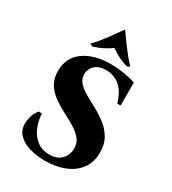

<svg xmlns="http://www.w3.org/2000/svg" viewBox="-216 -1013 1025 1143"><g transform="rotate(30 296.5 -442.0)"><path d="M276 15Q225 15 176 2.5Q127 -10 95 -40Q63 -70 63 -120Q63 -139 70 -165.5Q77 -192 98 -220H121Q123 -172 141 -128.5Q159 -85 194 -57.5Q229 -30 281 -30Q322 -30 346 -46.5Q370 -63 381 -87Q392 -111 392 -135Q392 -174 369 -201Q346 -228 310.5 -249Q275 -270 234.5 -291Q194 -312 158 -337.5Q122 -363 99.5 -399.5Q77 -436 77 -489Q77 -579 146.5 -629.5Q216 -680 331 -680Q382 -680 428.5 -671.5Q475 -663 503 -653V-495H480Q464 -550 439.5 -580Q415 -610 385.5 -622.5Q356 -635 325 -635Q287 -635 264.5 -621.5Q242 -608 232 -588.5Q222 -569 222 -549Q222 -516 244.5 -491.5Q267 -467 303 -447Q339 -427 379.5 -405Q420 -383 455.5 -355Q491 -327 514 -287.5Q537 -248 537 -191Q537 -124 503 -78Q469 -32 410 -8.5Q351 15 276 15ZM418 -715Q351 -736 300 -774Q249 -736 182 -715L163 -724Q201 -764 235 -810Q269 -856 299 -899H301Q331 -856 365.5 -810Q400 -764 437 -724Z"/></g></svg>

Font: Bona Nova SC
Style: Bold
Weight: 700
Designer: Mateusz Machalski
Foundry: Capitalics
Version: Version 4.001; ttfautohint (v1.8.4.7-5d5b)